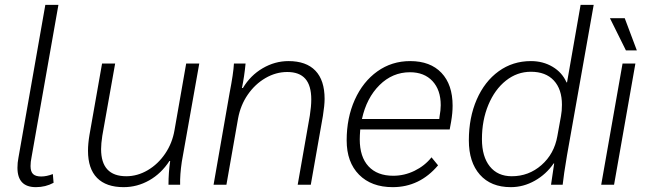

<svg xmlns="http://www.w3.org/2000/svg" viewBox="-20 -762 2688 792"><path d="M52 -70Q52 -91 56 -111L167 -742H221L110 -113Q106 -94 106 -77Q106 -54 116.5 -44Q127 -34 150 -34Q172 -34 198 -44L201 -8Q168 10 128 10Q52 10 52 -70Z M343 -140Q343 -169 349 -205L401 -500H455L402 -202Q397 -169 397 -147Q397 -35 501 -35Q547 -35 589.5 -60Q632 -85 661.5 -128.5Q691 -172 700 -226L748 -500H802L730 -95Q722 -41 723 0H675Q675 -50 682 -98H679Q645 -46 595.5 -18Q546 10 490 10Q418 10 380.5 -28Q343 -66 343 -140Z M927 -378Q943 -460 945 -500H993Q988 -447 978 -399H982Q1013 -451 1063.5 -480.5Q1114 -510 1170 -510Q1243 -510 1281 -470.5Q1319 -431 1319 -354Q1319 -328 1312 -284L1262 0H1208L1258 -285Q1264 -323 1264 -352Q1264 -409 1239.5 -437Q1215 -465 1165 -465Q1118 -465 1075 -440Q1032 -415 1002 -371.5Q972 -328 962 -273L914 0H861Z M1847 -326Q1847 -296 1841 -261L1835 -228H1466Q1464 -202 1464 -187Q1464 -115 1500 -76Q1536 -37 1602 -37Q1648 -37 1690 -57.5Q1732 -78 1760 -113L1787 -80Q1711 10 1600 10Q1512 10 1461 -41.5Q1410 -93 1410 -183Q1410 -276 1443.5 -350.5Q1477 -425 1536.5 -467.5Q1596 -510 1672 -510Q1755 -510 1801 -461.5Q1847 -413 1847 -326ZM1798 -328Q1798 -391 1764 -427.5Q1730 -464 1671 -464Q1599 -464 1545.5 -411Q1492 -358 1473 -271H1792L1793 -280Q1798 -308 1798 -328Z M1914 -183Q1914 -277 1946.5 -351.5Q1979 -426 2037 -468Q2095 -510 2170 -510Q2220 -510 2259.5 -486.5Q2299 -463 2317 -422H2319L2375 -742H2429L2319 -122Q2305 -39 2301 0H2253Q2262 -62 2266 -88H2264Q2233 -43 2186 -16.5Q2139 10 2087 10Q2005 10 1959.5 -41.5Q1914 -93 1914 -183ZM2279 -200 2294 -283Q2298 -304 2298 -330Q2298 -394 2264.5 -430Q2231 -466 2170 -466Q2113 -466 2067 -429.5Q2021 -393 1994.5 -329.5Q1968 -266 1968 -188Q1968 -116 2000.5 -75.5Q2033 -35 2091 -35Q2161 -35 2213.5 -81Q2266 -127 2279 -200Z M2548 -500H2601L2513 0H2460ZM2496 -687H2557L2607 -554H2562Z"/></svg>

Font: Sarabun ExtraLight
Style: Italic
Weight: 275
Italic angle: -10°
Designer: Suppakit Chalermlarp | Katatrad Co.,Ltd.
Foundry: Cadson Demak Co.,Ltd.
Version: Version 1.000; ttfautohint (v1.6)